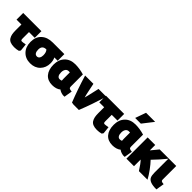

<svg xmlns="http://www.w3.org/2000/svg" viewBox="257 -2288 3747 3747"><g transform="rotate(45 2130.5 -415.0)"><path d="M466 -6 444 26Q390 42 326 42Q262 42 219 24.5Q176 7 154 -28.5Q132 -64 123.5 -107Q115 -150 115 -212V-372H-20V-556H483V-372H324V-200Q324 -168 330.5 -156Q337 -144 355 -144Q384 -144 450 -157Q453 -132 458.5 -81.5Q464 -31 466 -6Z M1053 -241Q1053 -116 975 -36Q897 44 769 44Q640 44 560 -39Q480 -122 480 -259Q480 -400 565.5 -478Q651 -556 796 -556H1116V-372H1024Q1053 -314 1053 -241ZM843 -250Q843 -331 805 -372H796Q748 -372 720 -344.5Q692 -317 692 -259Q692 -204 712 -174Q732 -144 769 -144Q804 -144 823.5 -173.5Q843 -203 843 -250Z M1552 -14Q1485 41 1374 41Q1249 41 1180 -39Q1111 -119 1111 -263Q1111 -400 1191.5 -484Q1272 -568 1411 -568Q1526 -568 1652 -531V-198Q1652 -166 1669 -155Q1686 -144 1734 -140L1706 30Q1660 36 1612.5 19Q1565 2 1552 -14ZM1444 -213V-380Q1437 -381 1412 -381Q1370 -381 1346 -348Q1322 -315 1322 -259Q1322 -203 1341.5 -173.5Q1361 -144 1395 -144Q1423 -144 1447 -155Q1444 -180 1444 -213Z M1995 -238Q1999 -238 2068 -547H2283Q2188 -237 2087 15H1941Q1907 9 1890 7Q1788 -250 1698 -547H1927Q1934 -514 1949.5 -437.5Q1965 -361 1976 -311Q1987 -261 1995 -238Z M2750 -6 2728 26Q2674 42 2610 42Q2546 42 2503 24.5Q2460 7 2438 -28.5Q2416 -64 2407.5 -107Q2399 -150 2399 -212V-372H2264V-556H2767V-372H2608V-200Q2608 -168 2614.5 -156Q2621 -144 2639 -144Q2668 -144 2734 -157Q2737 -132 2742.5 -81.5Q2748 -31 2750 -6Z M3213 -14Q3146 41 3035 41Q2910 41 2841 -39Q2772 -119 2772 -263Q2772 -400 2852.5 -484Q2933 -568 3072 -568Q3187 -568 3313 -531V-198Q3313 -166 3330 -155Q3347 -144 3395 -140L3367 30Q3321 36 3273.5 19Q3226 2 3213 -14ZM3105 -213V-380Q3098 -381 3073 -381Q3031 -381 3007 -348Q2983 -315 2983 -259Q2983 -203 3002.5 -173.5Q3022 -144 3056 -144Q3084 -144 3108 -155Q3105 -180 3105 -213ZM3131 -652H2974L3053 -874H3304Z M3624 30H3415V-556H3624V-407Q3688 -481 3747 -556H4002Q3868 -392 3765 -289Q3825 -226 3889.5 -138Q3954 -50 3997 30H3760Q3677 -101 3624 -154Z M4281 -131 4253 41Q4149 41 4092.5 19.5Q4036 -2 4015.5 -43.5Q3995 -85 3995 -161V-556H4204V-177Q4204 -155 4219.5 -144.5Q4235 -134 4281 -131Z"/></g></svg>

Font: Repo
Style: ExtraBlack
Weight: 1000
Designer: Stefan Peev
Foundry: Context Ltd
Version: Version 001.000